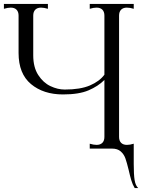

<svg xmlns="http://www.w3.org/2000/svg" viewBox="-60 -760 744 982"><path d="M647 202H629Q618 184 611.5 162Q605 140 598 109Q589 72 581.5 50.5Q574 29 557.5 14.5Q541 0 513 0H399V-25Q419 -19 434 -19Q453 -19 463.5 -29.5Q474 -40 474 -60V-351Q442 -319 393 -298Q344 -277 262 -277Q162 -277 98.5 -330Q35 -383 35 -489V-680Q35 -700 24.5 -710.5Q14 -721 -5 -721Q-20 -721 -40 -715V-740H185V-715Q165 -721 150 -721Q131 -721 120.5 -710.5Q110 -700 110 -680V-477Q110 -416 135.5 -376.5Q161 -337 198 -319.5Q235 -302 271 -302Q351 -302 400 -323Q449 -344 474 -378V-680Q474 -700 463.5 -710.5Q453 -721 434 -721Q418 -721 399 -715V-740H624V-715Q605 -721 589 -721Q570 -721 559.5 -710.5Q549 -700 549 -680V-60Q549 -40 559.5 -29.5Q570 -19 589 -19Q605 -19 624 -25V78Q624 133 628.5 161Q633 189 647 202Z"/></svg>

Font: Viaoda Libre
Style: Regular
Weight: 400
Designer: Gydient
Version: Version 2.000